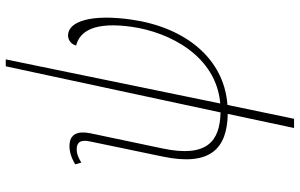

<svg xmlns="http://www.w3.org/2000/svg" viewBox="-207 -593 1040 666"><g transform="rotate(-90 313.0 -260.0)"><path d="M202 240H234L282 9C446 -3 552 -141 578 -324C598 -463 572 -544 523 -544C512 -544 494 -538 488 -516C539 -503 571 -451 553 -323C534 -190 451 -30 287 -16L440 -760H416L256 -15C158 -17 98 -60 131 -216L184 -468C192 -510 182 -539 139 -539C120 -539 99 -533 76 -519L82 -498C102 -510 114 -514 128 -514C152 -514 163 -501 155 -466L103 -216C68 -50 131 8 251 10Z"/></g></svg>

Font: Noto Serif SemiCondensed Thin
Style: Italic
Weight: 100
Width: 4
Italic angle: -12°
Designer: Monotype Design Team
Foundry: Monotype Imaging Inc.
Version: Version 2.013